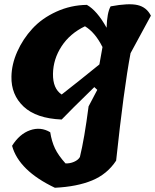

<svg xmlns="http://www.w3.org/2000/svg" viewBox="-20 -578 732 906"><path d="M439 -154 425 -167Q307 -52 271 -14Q151 -19 91.5 -75Q32 -131 34 -217Q35 -275 61.5 -334.5Q88 -394 133 -443Q178 -492 246 -523Q314 -554 390 -555Q438 -528 483 -447Q485 -518 502 -548Q587 -564 629.5 -554Q672 -544 692 -504L596 -327Q564 -157 528 180Q486 244 414.5 273.5Q343 303 239 308Q69 227 37 110Q72 54 122 36.5Q172 19 217 46Q224 90 239.5 122.5Q255 155 289 193Q310 194 329.5 185.5Q349 177 357 163Q378 78 398 -76ZM464 -358 463 -357Q429 -425 381 -454Q310 -420 270.5 -359.5Q231 -299 230 -229.5Q229 -160 271 -132Q357 -199 449 -274Z"/></svg>

Font: Tillana
Style: Bold
Weight: 700
Designer: Lipi Raval (Devanagari, Latin), Jonny Pinhorn (Latin)
Foundry: Indian Type Foundry
Version: Version 2.002;PS 1.0;hotconv 1.0.79;makeotf.lib2.5.61930; tt